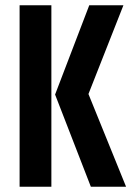

<svg xmlns="http://www.w3.org/2000/svg" viewBox="-20 -705 506 725"><path d="M54 -685H174V0H54ZM317 -685H446L314 -350L456 0H323L188 -348Z"/></svg>

Font: Khand Semibold
Style: Regular
Weight: 600
Designer: Devanagari: Sanchit Sawaria, Jyotish Sonowal; Latin: Satya Rajpurohit
Foundry: Indian Type Foundry
Version: Version 1.100;PS 1.0;hotconv 1.0.78;makeotf.lib2.5.61930; tt